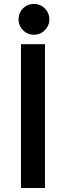

<svg xmlns="http://www.w3.org/2000/svg" viewBox="-20 -941 331 961"><path d="M85 -719.7H205.1V0H85ZM72.8 -844.2Q72.8 -865.7 83 -883.3Q93.3 -900.9 110.8 -911.1Q128.4 -921.4 149.9 -921.4Q170.9 -921.4 188.5 -911.1Q206.1 -900.9 216.6 -883.3Q227.1 -865.7 227.1 -844.2Q227.1 -823.2 216.6 -805.7Q206.1 -788.1 188.5 -777.6Q170.9 -767.1 149.9 -767.1Q128.4 -767.1 110.8 -777.6Q93.3 -788.1 83 -805.7Q72.8 -823.2 72.8 -844.2Z"/></svg>

Font: Reddit Sans Chocolate SemiBold
Style: Regular
Weight: 600
Designer: Stephen Hutchings
Foundry: Reddit
Version: Version 1.011